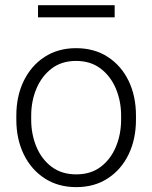

<svg xmlns="http://www.w3.org/2000/svg" viewBox="-20 -728 601 757"><path d="M44.4 -256.3V-272Q44.4 -349.1 73.7 -409.2Q103 -469.2 156 -503.7Q209 -538.1 279.8 -538.1Q351.6 -538.1 404.8 -503.7Q458 -469.2 487.1 -409.2Q516.1 -349.1 516.1 -272V-256.3Q516.1 -179.7 487.1 -119.4Q458 -59.1 405 -24.7Q352.1 9.8 280.8 9.8Q209.5 9.8 156.2 -24.7Q103 -59.1 73.7 -119.4Q44.4 -179.7 44.4 -256.3ZM103 -272V-256.3Q103 -198.7 123.5 -149.4Q144 -100.1 183.6 -70.3Q223.1 -40.5 280.8 -40.5Q337.9 -40.5 377.2 -70.3Q416.5 -100.1 437 -149.4Q457.5 -198.7 457.5 -256.3V-272Q457.5 -329.1 437 -378.2Q416.5 -427.2 377 -457.5Q337.4 -487.8 279.8 -487.8Q222.7 -487.8 183.3 -457.5Q144 -427.2 123.5 -378.2Q103 -329.1 103 -272ZM432.1 -707.5V-659.7H129.9V-707.5Z"/></svg>

Font: Vazirmatn UI FD ExtraLight
Style: Regular
Weight: 200
Designer: Saber Rastikerdar
Foundry: Saber Rastikerdar
Version: Version 33.003